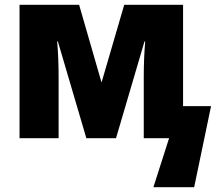

<svg xmlns="http://www.w3.org/2000/svg" viewBox="-20 -573 900 796"><path d="M855 -133 785 203H616L681 0H576V-253Q576 -292 577.5 -329.5Q579 -367 582 -401H579L461 0H338L220 -401H217Q223 -334 223 -250V0H61V-553H308L401 -231L495 -553H739V-133Z"/></svg>

Font: Noto Sans SemiCondensed Black
Style: Regular
Weight: 900
Width: 4
Designer: Monotype Design Team
Foundry: Monotype Imaging Inc.
Version: Version 2.013; ttfautohint (v1.8.4.7-5d5b)